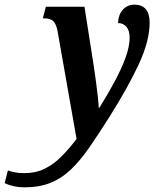

<svg xmlns="http://www.w3.org/2000/svg" viewBox="-165 -565 670 825"><path d="M-60 240Q-107 240 -145 222L-131 167Q-122 171 -104 175Q-86 179 -61 179Q-11 179 28 159.5Q67 140 100 106.5Q133 73 164 32L82 -433Q76 -463 63.5 -474.5Q51 -486 27 -486H19L32 -536H198L239 -274Q243 -248 247.5 -213.5Q252 -179 255.5 -148.5Q259 -118 259 -102H262Q297 -158 326.5 -212.5Q356 -267 374 -316Q392 -365 392 -403Q392 -434 378 -450Q364 -466 342 -466Q344 -504 364 -524.5Q384 -545 412 -545Q478 -545 478 -467Q478 -390 432 -290.5Q386 -191 306 -64Q258 12 218.5 69Q179 126 139 164Q99 202 51 221Q3 240 -60 240Z"/></svg>

Font: Noto Serif ExtraCondensed
Style: Bold Italic
Weight: 700
Width: 2
Italic angle: -12°
Designer: Monotype Design Team
Foundry: Monotype Imaging Inc.
Version: Version 2.013; ttfautohint (v1.8.4.7-5d5b)